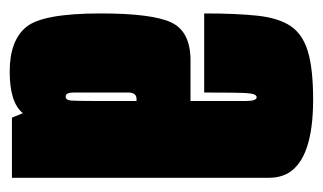

<svg xmlns="http://www.w3.org/2000/svg" viewBox="-152 -494 650 386"><g transform="rotate(90 173.0 -301.0)"><path d="M216.5 0 207.5 -22Q186.5 4.5 124 4.5Q61.5 4.5 34.2 -28.8Q7 -62 7 -178Q7 -282 25.2 -320.5Q43.5 -359 101.5 -359H183V-470.5Q183 -492 175.5 -492Q168.5 -492 167.2 -472.2Q166 -452.5 166 -386.5H7Q7 -450.5 11.5 -493Q16 -535.5 32.2 -560Q48.5 -584.5 83.5 -595Q118.5 -605.5 180 -605.5Q299.5 -605.5 328.5 -554.5Q337.5 -538 337.5 -516Q337.5 -427 337.5 -287V0ZM183 -163.5V-250.5H179Q166 -250.5 166 -233.5V-124.5Q166 -108 174 -108Q181.5 -108 182.2 -119.8Q183 -131.5 183 -163.5Z"/></g></svg>

Font: Anybody UltraCondensed ExtraBold
Style: Regular
Weight: 800
Width: 1
Designer: Tyler Finck
Foundry: Etcetera Type Company
Version: Version 1.010; ttfautohint (v1.8.3) -l 8 -r 50 -G 200 -x 14 